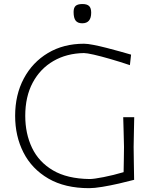

<svg xmlns="http://www.w3.org/2000/svg" viewBox="-20 -948 776 977"><path d="M434 9.5Q310 9.5 226 -39.5Q142 -88.5 99.5 -171.8Q57 -255 57 -358.5Q57 -465.5 101 -548.2Q145 -631 224 -678.2Q303 -725.5 407.5 -725.5Q425.5 -725.5 456 -719.5Q486.5 -713.5 521.8 -704.5Q557 -695.5 590.2 -686.2Q623.5 -677 647 -670L641 -616.5Q590.5 -633.5 542.2 -647.5Q494 -661.5 457.8 -669.8Q421.5 -678 407 -678Q319 -676.5 251.8 -637.5Q184.5 -598.5 146.5 -527.5Q108.5 -456.5 108.5 -358.5Q108.5 -268 143 -195.8Q177.5 -123.5 249.8 -81Q322 -38.5 436 -37Q457.5 -37 507.2 -46.8Q557 -56.5 609 -72Q610 -109 610.2 -139.5Q610.5 -170 611 -200.5Q610 -246 609 -281.8Q608 -317.5 607 -351.5H663Q662 -316 661.5 -281Q661 -246 660 -200.5Q660.5 -162.5 661 -123.5Q661.5 -84.5 662.5 -33Q629 -24 585.2 -14Q541.5 -4 500.5 2.8Q459.5 9.5 434 9.5ZM398.5 -829.5Q375.5 -829.5 365 -843Q354.5 -856.5 354.5 -887Q354.5 -909 365 -918.2Q375.5 -927.5 399.5 -927.5Q423 -927.5 433.5 -917.2Q444 -907 444 -883.5Q444 -829.5 398.5 -829.5Z"/></svg>

Font: Commissioner Loud ExtraLight
Style: Regular
Weight: 200
Designer: Kostas Bartsokas
Foundry: Kostas Bartsokas
Version: Version 1.000; ttfautohint (v1.8.3)